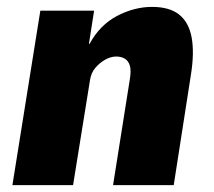

<svg xmlns="http://www.w3.org/2000/svg" viewBox="-20 -537 620 557"><path d="M16 0 97 -506H253L238 -410H240Q270 -465 320 -491Q370 -517 421 -517Q472 -517 500 -494.5Q528 -472 536 -428Q544 -384 534 -321L484 0H308L356 -303Q361 -331 357 -345.5Q353 -360 342.5 -366.5Q332 -373 317 -373Q301 -373 284.5 -363.5Q268 -354 256 -339.5Q244 -325 241 -304L192 0Z"/></svg>

Font: Nunito Sans 7pt Condensed Black
Style: Italic
Weight: 900
Width: 3
Italic angle: -9°
Designer: Vernon Adams
Foundry: Vernon Adams
Version: Version 3.101;gftools[0.9.27]